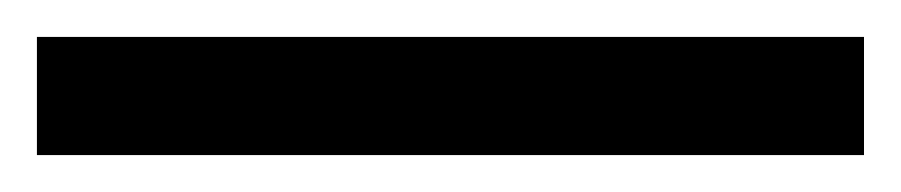

<svg xmlns="http://www.w3.org/2000/svg" viewBox="-22 70 488 104"><path d="M446 154H-2V90H446Z"/></svg>

Font: eng115
Style: Regular
Weight: 400
Designer: Monotype Design Team
Foundry: Monotype Imaging Inc.
Version: Version 2.013